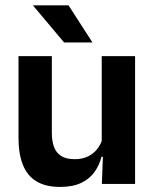

<svg xmlns="http://www.w3.org/2000/svg" viewBox="-20 -706 594 737"><path d="M179 -490.5V-195.5Q179 -165 187.2 -142.2Q195.5 -119.5 214.8 -107.2Q234 -95 266.5 -95Q296 -95 317.5 -105.5Q339 -116 353 -133.8Q367 -151.5 373.5 -173.5L393.5 -104H369.5Q361.5 -72 342.8 -45.8Q324 -19.5 291.8 -4Q259.5 11.5 211 11.5Q155 11.5 119.8 -10Q84.5 -31.5 67.8 -73.5Q51 -115.5 51 -177V-490.5ZM498.5 -490.5V0H371L375.5 -119L370.5 -129.5V-490.5ZM243 -685.5 334 -544.5V-543H226L107.5 -684V-685.5Z"/></svg>

Font: Anek Telugu Medium SemiBold
Style: Regular
Weight: 600
Version: Version 1.003